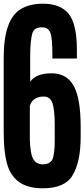

<svg xmlns="http://www.w3.org/2000/svg" viewBox="-20 -1020 457 1040"><path d="M143.6 -577.1Q159.2 -600.6 189 -611.8Q218.8 -623 259.8 -623Q300.8 -623 331.1 -605.5Q361.3 -587.9 379.9 -553.7Q398.4 -519.5 407.7 -464.4Q417 -409.2 417 -333V-280.3Q417 -210 405.8 -157.7Q394.5 -105.5 373 -70.3Q352.5 -35.2 312 -17.6Q271.5 0 211.9 0Q137.7 0 91.3 -28.8Q44.9 -57.6 23.4 -116.2Q11.7 -150.4 5.9 -197.3Q0 -244.1 0 -303.7V-705.1Q0 -811.5 23.4 -877.9Q46.9 -944.3 93.8 -971.7Q117.2 -985.4 147 -992.7Q176.8 -1000 212.9 -1000Q260.7 -1000 295.9 -985.8Q331.1 -971.7 353.5 -943.4Q375 -915 385.7 -867.2Q396.5 -819.3 396.5 -752.9V-703.1H263.7V-723.6Q263.7 -766.6 261.2 -796.9Q258.8 -827.1 252.9 -841.8Q248 -856.4 236.3 -864.3Q224.6 -872.1 205.1 -872.1Q186.5 -872.1 173.3 -864.3Q160.2 -856.4 155.3 -839.8Q150.4 -824.2 147 -793Q143.6 -761.7 143.6 -716.8V-577.1ZM158.2 -162.1Q166 -145.5 179.7 -137.7Q193.4 -129.9 211.9 -129.9Q230.5 -129.9 243.7 -136.2Q256.8 -142.6 263.7 -156.2Q269.5 -168.9 272.9 -193.8Q276.4 -218.8 276.4 -252.9V-346.7Q276.4 -387.7 272.9 -417Q269.5 -446.3 263.7 -462.9Q256.8 -480.5 245.1 -488.8Q233.4 -497.1 216.8 -497.1Q200.2 -497.1 187.5 -493.2Q174.8 -489.3 165 -481.4Q155.3 -474.6 149.9 -465.3Q144.5 -456.1 141.6 -445.3V-266.6Q142.6 -230.5 146.5 -204.1Q150.4 -177.7 158.2 -162.1Z"/></svg>

Font: LCARS-Mono
Style: Regular
Weight: 400
Designer: Vernon Adams
Version: Version 1.0